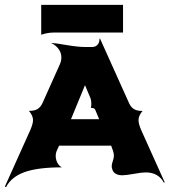

<svg xmlns="http://www.w3.org/2000/svg" viewBox="-50 -679 688 779"><path d="M117.2 -538.1V-659.2H449.2V-546.9H167.2Q143.6 -546.9 117.2 -538.1ZM-30.3 78.1 72.5 -150.4Q84 -176.3 84 -191.9Q84 -209.7 67.4 -229Q90.1 -229 102.4 -236.7Q114.7 -244.4 122.1 -260.3L192.1 -416.3Q199 -431.4 199 -445.6Q199 -465.1 187.4 -480.6Q175.8 -496.1 157 -504.9Q173.8 -504.2 220.3 -496.2Q266.8 -488.3 294.9 -488.3H323.2Q337.6 -488.3 345.7 -497.3Q353.8 -506.3 353.8 -521.7L355.7 -522.7L473.9 -260Q481.2 -244.1 493.4 -236.5Q505.6 -228.8 528.3 -228.8Q512 -209.7 512 -191.7Q512 -176 523.4 -150.1L618.2 60.5L615.2 62.5Q592.8 20.5 541 20.5Q525.6 20.5 492.9 26.4Q460.2 32.2 445.3 32.2Q433.8 32.2 425.4 28.8Q417 25.4 413 21.1Q408.9 16.8 406.5 10.7Q404.1 4.6 403.7 1.1Q403.3 -2.4 403.3 -5.9Q403.3 -12.9 407.7 -25.5Q412.1 -38.1 412.1 -46.9Q412.1 -57.1 408.2 -67.9L401.1 -87.9H189.7L179.7 -65.9Q176 -57.4 176 -46.6Q176 -32.2 182.6 -19Q189.2 -5.9 201.2 0Q103 0 49.4 19.4Q-4.2 38.8 -25.4 80.1ZM238 -195.3H352.3L336.9 -232.4Q334.7 -237.8 330.8 -239.4Q326.9 -241 318.6 -241.5Q320.6 -248.5 320.6 -258.3Q320.6 -272.7 316.4 -282.2L294.9 -333.5Z"/></svg>

Font: Agreloy
Style: Medium
Weight: 400
Designer: gluk
Foundry: gluk
Version: Version 0.27